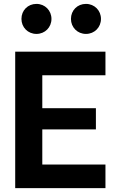

<svg xmlns="http://www.w3.org/2000/svg" viewBox="-20 -965 607 985"><path d="M421 -791C465 -791 498 -825 498 -868C498 -911 465 -945 421 -945C377 -945 344 -912 344 -868C344 -825 377 -791 421 -791ZM167 -791C211 -791 244 -825 244 -868C244 -911 211 -945 167 -945C123 -945 90 -912 90 -868C90 -825 123 -791 167 -791ZM521 -579V-700H58V0H521V-121H197V-301H472V-410H197V-579Z"/></svg>

Font: Be Vietnam
Style: Bold
Weight: 700
Designer: Gabriel Lam
Foundry: TypeRant
Version: Version 4.000